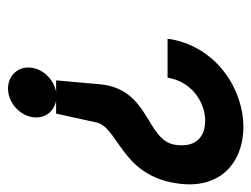

<svg xmlns="http://www.w3.org/2000/svg" viewBox="-96 -536 642 491"><g transform="rotate(90 225.5 -290.0)"><path d="M79 -397H178L180 -406C193 -464 248 -496 294 -493C330 -491 357 -469 350 -418C340 -341 207 -353 195 -224L185 -112H270L292 -212C301 -271 426 -276 448 -418C467 -535 391 -591 304 -591C212 -591 103 -527 80 -407ZM153 -51C147 -16 172 11 206 11C240 11 273 -16 279 -51C285 -86 260 -113 226 -113C192 -113 159 -86 153 -51Z"/></g></svg>

Font: Charger Sport
Style: BdObl
Weight: 700
Designer: Jasper
Foundry: Cannot Into Space Fonts
Version: Version 1.1